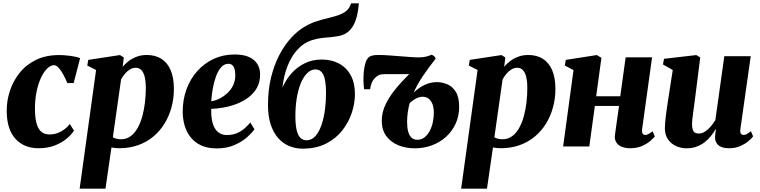

<svg xmlns="http://www.w3.org/2000/svg" viewBox="-20 -882 4578 1156"><path d="M212 10.5Q125 10.5 73.2 -46Q21.5 -102.5 20.5 -211Q19.5 -272.5 38.8 -332.5Q58 -392.5 97 -442Q136 -491.5 195.8 -521Q255.5 -550.5 335.5 -550.5Q365 -550.5 401.2 -546Q437.5 -541.5 462.5 -532L423.5 -382H385.5Q373.5 -410.5 360 -435Q346.5 -459.5 332.5 -474.5Q318.5 -489.5 305.5 -489.5Q285.5 -489.5 264.8 -470Q244 -450.5 227 -414.2Q210 -378 199.8 -328.2Q189.5 -278.5 190.5 -218Q191.5 -164.5 202 -132.5Q212.5 -100.5 231.5 -86.5Q250.5 -72.5 277.5 -72.5Q306 -72.5 329.2 -81.8Q352.5 -91 370.5 -105.2Q388.5 -119.5 400.5 -135.5L425.5 -95Q411 -72.5 382.2 -48Q353.5 -23.5 311 -6.5Q268.5 10.5 212 10.5Z M459.5 254 558.5 -460.5 505.5 -487.5 511.5 -521.5 702.5 -550.5 725.5 -536 718.5 -479Q733.5 -498.5 755.2 -514.8Q777 -531 804.2 -541Q831.5 -551 863.5 -551Q915 -551 951.5 -528Q988 -505 1007.5 -459.5Q1027 -414 1027 -346.5Q1027 -289 1012.5 -235.8Q998 -182.5 970.5 -137.8Q943 -93 902.8 -59.5Q862.5 -26 811 -7.8Q759.5 10.5 697.5 10.5Q686.5 10.5 674.5 9.2Q662.5 8 651 6L615 254ZM659.5 -55.5Q668.5 -50 680.5 -46.8Q692.5 -43.5 708.5 -43.5Q741.5 -43.5 766.2 -61.8Q791 -80 808.5 -111.2Q826 -142.5 837 -182.5Q848 -222.5 853 -267Q858 -311.5 858 -354.5Q858 -389 852 -416Q846 -443 832.5 -458.5Q819 -474 797 -474Q778 -474 761 -463.2Q744 -452.5 730.8 -436.2Q717.5 -420 709 -404Z M1512 -104Q1498.5 -83.5 1468.2 -56.2Q1438 -29 1391.8 -8.8Q1345.5 11.5 1284.5 11.5Q1229 11.5 1190 -7Q1151 -25.5 1126.8 -56.8Q1102.5 -88 1091.5 -126.8Q1080.5 -165.5 1080 -206Q1079.5 -281.5 1103 -345Q1126.5 -408.5 1168.8 -455.2Q1211 -502 1268 -528Q1325 -554 1391.5 -554Q1446 -554 1479.8 -538.5Q1513.5 -523 1529.5 -496.5Q1545.5 -470 1546 -437Q1547 -390 1527.8 -355Q1508.5 -320 1476.2 -295.8Q1444 -271.5 1404.8 -256.5Q1365.5 -241.5 1325.5 -234.5Q1285.5 -227.5 1251.5 -226.5Q1250.5 -190 1255.8 -161Q1261 -132 1272.5 -111.5Q1284 -91 1302.5 -80Q1321 -69 1346 -69Q1381.5 -69 1408.2 -81Q1435 -93 1454.2 -110.5Q1473.5 -128 1487 -144.5ZM1356 -498Q1329.5 -498 1310.8 -476.2Q1292 -454.5 1279.8 -420.2Q1267.5 -386 1260.8 -346.8Q1254 -307.5 1252 -272.5Q1268.5 -274.5 1288.2 -282.2Q1308 -290 1327.2 -303.5Q1346.5 -317 1362.8 -336Q1379 -355 1388.2 -379.5Q1397.5 -404 1396.5 -433.5Q1395.5 -467.5 1385 -482.8Q1374.5 -498 1356 -498Z M2141 -862 2136 -821.5Q2130 -781 2117 -748.8Q2104 -716.5 2081.2 -695Q2058.5 -673.5 2021.5 -665.5Q2011 -663.5 1998.8 -661.8Q1986.5 -660 1973.5 -658.5Q1957 -656.5 1933.5 -654.8Q1910 -653 1883 -647.2Q1856 -641.5 1829.5 -628.5Q1794 -611 1762.8 -573.8Q1731.5 -536.5 1710 -481.2Q1688.5 -426 1680.5 -354.5Q1700 -400 1733.5 -438.5Q1767 -477 1813.2 -500.2Q1859.5 -523.5 1917.5 -523.5Q1976 -523.5 2021 -499.5Q2066 -475.5 2091.5 -429Q2117 -382.5 2117 -315Q2117 -261.5 2098.5 -204.2Q2080 -147 2041.5 -97.5Q2003 -48 1943.2 -17.5Q1883.5 13 1801.5 13Q1759 13 1721.5 -2.5Q1684 -18 1655.2 -50.2Q1626.5 -82.5 1610 -132.2Q1593.5 -182 1593.5 -250Q1593.5 -340.5 1612.2 -416.5Q1631 -492.5 1662.5 -552.2Q1694 -612 1733.5 -654.8Q1773 -697.5 1814.5 -721.5Q1848.5 -741.5 1882.8 -752.8Q1917 -764 1949.2 -771.5Q1981.5 -779 2009 -787.8Q2036.5 -796.5 2057.2 -810.2Q2078 -824 2088.5 -848.5L2094 -862ZM1879.5 -464Q1851.5 -464 1828.8 -441Q1806 -418 1790 -378.2Q1774 -338.5 1766 -286.8Q1758 -235 1758.5 -177Q1759 -128 1766.5 -97.2Q1774 -66.5 1788.8 -52Q1803.5 -37.5 1826 -37.5Q1857.5 -37.5 1880 -63.8Q1902.5 -90 1916.8 -133Q1931 -176 1937.2 -227Q1943.5 -278 1943 -327Q1942 -403.5 1926 -433.8Q1910 -464 1879.5 -464Z M2208.5 -344.5H2172.5Q2169.5 -361.5 2168.5 -390Q2167.5 -418.5 2170.2 -449.8Q2173 -481 2181.2 -506Q2189.5 -531 2205 -541Q2211.5 -545 2224 -548Q2236.5 -551 2259.5 -551Q2284 -551 2316.5 -548.8Q2349 -546.5 2383.8 -543.8Q2418.5 -541 2449.8 -538.8Q2481 -536.5 2502 -536.5Q2524 -536.5 2542.5 -540.5Q2561 -544.5 2575.5 -551.5Q2579 -553.5 2586.2 -549Q2593.5 -544.5 2598.8 -538Q2604 -531.5 2601.5 -527Q2559.5 -473.5 2526.5 -424.8Q2493.5 -376 2470.5 -324.5Q2492 -345 2514.5 -359Q2537 -373 2561 -380.2Q2585 -387.5 2611 -387.5Q2642 -387.5 2672.8 -374.8Q2703.5 -362 2724 -329.8Q2744.5 -297.5 2744.5 -238.5Q2744.5 -183.5 2723.5 -137.8Q2702.5 -92 2665.8 -58.5Q2629 -25 2580.5 -7Q2532 11 2477 11Q2424 11 2378.8 -7.2Q2333.5 -25.5 2306 -62.5Q2278.5 -99.5 2278.5 -155.5Q2278.5 -206.5 2303 -256.5Q2327.5 -306.5 2370 -356.5Q2412.5 -406.5 2466 -457L2455.5 -435.5Q2448 -435.5 2433.8 -435.5Q2419.5 -435.5 2401.5 -435.5Q2383.5 -435.5 2363.8 -435.5Q2344 -435.5 2325.2 -435.5Q2306.5 -435.5 2291.5 -435.5Q2273 -435.5 2260 -429.2Q2247 -423 2237 -412Q2224.5 -399.5 2217 -380.2Q2209.5 -361 2208.5 -344.5ZM2492.5 -40.5Q2517 -40.5 2535.5 -54.8Q2554 -69 2566.8 -92.8Q2579.5 -116.5 2585.8 -145.5Q2592 -174.5 2592 -204Q2592 -231 2584.8 -252.5Q2577.5 -274 2562.2 -286.8Q2547 -299.5 2523.5 -299.5Q2510.5 -299.5 2497.2 -294.5Q2484 -289.5 2471.5 -281Q2459 -272.5 2447 -262Q2440 -238.5 2435.5 -208.2Q2431 -178 2431 -147Q2431 -115 2437.2 -91Q2443.5 -67 2457.2 -53.8Q2471 -40.5 2492.5 -40.5Z M2756.5 254 2855.5 -460.5 2802.5 -487.5 2808.5 -521.5 2999.5 -550.5 3022.5 -536 3015.5 -479Q3030.5 -498.5 3052.2 -514.8Q3074 -531 3101.2 -541Q3128.5 -551 3160.5 -551Q3212 -551 3248.5 -528Q3285 -505 3304.5 -459.5Q3324 -414 3324 -346.5Q3324 -289 3309.5 -235.8Q3295 -182.5 3267.5 -137.8Q3240 -93 3199.8 -59.5Q3159.5 -26 3108 -7.8Q3056.5 10.5 2994.5 10.5Q2983.5 10.5 2971.5 9.2Q2959.5 8 2948 6L2912 254ZM2956.5 -55.5Q2965.5 -50 2977.5 -46.8Q2989.5 -43.5 3005.5 -43.5Q3038.5 -43.5 3063.2 -61.8Q3088 -80 3105.5 -111.2Q3123 -142.5 3134 -182.5Q3145 -222.5 3150 -267Q3155 -311.5 3155 -354.5Q3155 -389 3149 -416Q3143 -443 3129.5 -458.5Q3116 -474 3094 -474Q3075 -474 3058 -463.2Q3041 -452.5 3027.8 -436.2Q3014.5 -420 3006 -404Z M3846 -104Q3844 -85 3849.5 -77.2Q3855 -69.5 3864.5 -69.5Q3873 -69.5 3882.5 -74Q3892 -78.5 3909 -91.5L3922.5 -60.5Q3915 -50.5 3895.5 -33.5Q3876 -16.5 3845.5 -3Q3815 10.5 3773.5 10.5Q3746 10.5 3724 1.8Q3702 -7 3690.5 -25Q3679 -43 3682.5 -70L3707 -244H3561.5L3528 0H3370.5L3433 -460L3380.5 -487.5L3386.5 -521.5L3573.5 -550.5L3601 -534L3569.5 -302.5H3714.5L3747 -537H3906Z M4113.5 11Q4081.5 11 4051.8 -2Q4022 -15 4003 -41.2Q3984 -67.5 3983 -108Q3983 -124.5 3984.8 -145.2Q3986.5 -166 3989.5 -188.8Q3992.5 -211.5 3995.8 -234.8Q3999 -258 4002.5 -280L4030.5 -460.5L3971.5 -494L3978 -528L4172.5 -550.5L4196 -536L4164.5 -287Q4162 -266 4158.8 -243Q4155.5 -220 4152.8 -199Q4150 -178 4148.2 -161.5Q4146.5 -145 4146.5 -135.5Q4146.5 -115.5 4150.5 -102.8Q4154.5 -90 4163.2 -84Q4172 -78 4187 -78Q4207 -78 4225.5 -90.2Q4244 -102.5 4259.8 -121.2Q4275.5 -140 4287 -159L4341 -543.5H4500L4437.5 -103.5Q4435 -85.5 4441 -77.5Q4447 -69.5 4457 -69.5Q4465.5 -69.5 4475.2 -74.2Q4485 -79 4501 -92L4514.5 -61Q4505.5 -48.5 4485.5 -31.8Q4465.5 -15 4436.2 -2.2Q4407 10.5 4371 10.5Q4330 10.5 4309.5 -4.5Q4289 -19.5 4285.5 -45.5Q4285 -49.5 4285.2 -56Q4285.5 -62.5 4286.2 -70.5Q4287 -78.5 4288.2 -87Q4289.5 -95.5 4290.5 -103.5L4288.5 -104Q4276.5 -83.5 4260.2 -63Q4244 -42.5 4222.5 -25.8Q4201 -9 4174 1Q4147 11 4113.5 11Z"/></svg>

Font: Merriweather 60pt Black
Style: Italic
Weight: 900
Italic angle: -7.8°
Version: Version 2.101